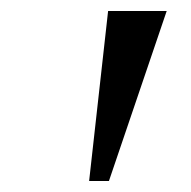

<svg xmlns="http://www.w3.org/2000/svg" viewBox="-20 -844 348 349"><path d="M283 -824 178 -515H142L176.5 -824Z"/></svg>

Font: Merriweather 72pt
Style: Italic
Weight: 400
Italic angle: -7.8°
Version: Version 2.101